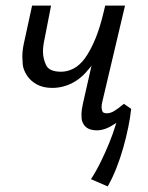

<svg xmlns="http://www.w3.org/2000/svg" viewBox="-20 -462 529 688"><path d="M327 5Q311 5 299 0Q287 -5 280 -16Q273 -27 272.5 -37.5Q272 -48 272 -51Q272 -68 277 -90L308 -227Q305 -222 301 -218Q273 -182 239 -164.5Q205 -147 167 -147Q135 -147 112 -159.5Q89 -172 76 -192.5Q63 -213 61.5 -231.5Q60 -250 60 -258Q60 -280 65 -304L95 -442H163L140 -324Q134 -298 134 -277Q134 -253 145 -229Q156 -205 199 -205Q221 -205 243 -216Q265 -227 284.5 -253.5Q304 -280 323 -326Q338 -363 351 -417L357 -442H428L347 -99Q344 -87 344 -78Q344 -72 346.5 -64Q349 -56 363 -56Q376 -56 390.5 -65Q405 -74 424 -90L450 -72Q447 -42 439.5 -5.5Q432 31 421.5 68Q411 105 397 140.5Q383 176 366 206L306 180Q326 149 342 116Q358 83 371.5 50Q385 17 394 -13Q396 -18 397 -22Q392 -18 386 -15Q371 -5 356 0Q341 5 327 5Z"/></svg>

Font: Isabella Sans
Style: Italic
Weight: 400
Italic angle: -12°
Designer: Christian Thalmann (Catharsis Fonts), Cristiano Sobral
Foundry: The Isabella Sans Project Authors
Version: Version 2.026; ttfautohint (v1.8.4.7-5d5b-dirty)